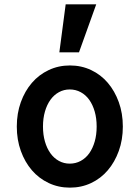

<svg xmlns="http://www.w3.org/2000/svg" viewBox="-20 -850 640 880"><path d="M300.4 10Q353 10 397.5 -11Q442 -32 474 -69.5Q506 -107 524.5 -158.2Q543 -209.4 543 -270Q543 -330.6 524.5 -381.8Q506 -433 474 -470.5Q442 -508 397.4 -529Q352.9 -550 300.4 -550Q248 -550 203.2 -528.8Q158.3 -507.6 126.2 -470.3Q94 -433 75.5 -381.8Q57 -330.6 57 -270Q57 -209.4 75.5 -158.2Q94 -107 126.1 -69.7Q158.2 -32.4 203 -11.2Q247.7 10 300.4 10ZM299.6 -100Q272.9 -100 250.2 -112.4Q227.5 -124.8 211.2 -147.4Q195 -170 186 -201.2Q177 -232.4 177 -270Q177 -307.6 186 -338.8Q195 -370 211.2 -392.6Q227.5 -415.2 250.2 -427.6Q272.9 -440 299.6 -440Q327 -440 350 -427.5Q373 -415 389.1 -392.5Q405.1 -369.9 414.1 -338.7Q423 -307.6 423 -270Q423 -232.4 414.1 -201.3Q405.1 -170.1 389.1 -147.5Q373 -125 350 -112.5Q327 -100 299.6 -100ZM421 -830H281L252 -610H342Z"/></svg>

Font: CommitMonoV142 ExtLt
Style: Regular
Weight: 200
Monospace: yes
Designer: Eigil Nikolajsen
Foundry: Eigil Nikolajsen
Version: Version 1.142